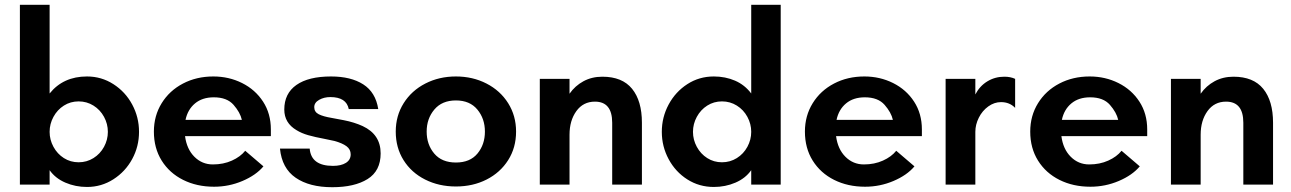

<svg xmlns="http://www.w3.org/2000/svg" viewBox="-20 -770 5384 801"><path d="M187 -60V0H63V-750H187V-380Q244 -451 343 -451Q403 -451 453 -419Q503 -387 531.5 -334Q560 -281 560 -220Q560 -159 531.5 -106.5Q503 -54 453 -22Q403 10 343 10Q295 10 253 -8Q211 -26 187 -60ZM308 -93Q342 -93 370 -110.5Q398 -128 414 -157.5Q430 -187 430 -220Q430 -253 414 -282.5Q398 -312 370 -329.5Q342 -347 308 -347Q274 -347 246.5 -329.5Q219 -312 203 -282.5Q187 -253 187 -220Q187 -187 203 -157.5Q219 -128 246.5 -110.5Q274 -93 308 -93Z M622 -221Q622 -287 654.5 -339.5Q687 -392 743.5 -421.5Q800 -451 870 -451Q935 -451 990 -423.5Q1045 -396 1077.5 -346Q1110 -296 1110 -230V-202H752Q759 -148 791 -116Q823 -84 868 -84Q912 -84 947.5 -100Q983 -116 1003 -141L1079 -76Q1048 -39 991.5 -15Q935 9 873 9Q801 9 744 -19.5Q687 -48 654.5 -100Q622 -152 622 -221ZM989 -270Q982 -301 954.5 -332.5Q927 -364 872 -364Q824 -364 793.5 -338.5Q763 -313 754 -270Z M1148 -150H1272Q1278 -78 1369 -78Q1403 -78 1423 -90.5Q1443 -103 1443 -126Q1443 -147 1425.5 -160Q1408 -173 1375 -182L1337 -190Q1294 -198 1266 -206Q1238 -214 1217 -227Q1166 -257 1166 -313Q1166 -380 1216.5 -415.5Q1267 -451 1361 -451Q1444 -451 1495.5 -418Q1547 -385 1558 -315H1435Q1425 -365 1358 -365Q1332 -365 1311.5 -353.5Q1291 -342 1291 -323Q1291 -303 1309.5 -293.5Q1328 -284 1364 -278Q1371 -277 1414.5 -268.5Q1458 -260 1493 -244Q1568 -209 1568 -130Q1568 -57 1513.5 -23Q1459 11 1366 11Q1271 11 1213.5 -28.5Q1156 -68 1148 -150Z M1631 -221Q1631 -287 1664 -339.5Q1697 -392 1754.5 -421.5Q1812 -451 1882 -451Q1952 -451 2009.5 -421.5Q2067 -392 2100 -339.5Q2133 -287 2133 -221Q2133 -154 2100 -102Q2067 -50 2010 -21Q1953 8 1882 8Q1811 8 1753.5 -21Q1696 -50 1663.5 -102Q1631 -154 1631 -221ZM1882 -92Q1941 -92 1972 -129.5Q2003 -167 2003 -221Q2003 -275 1971.5 -313Q1940 -351 1882 -351Q1824 -351 1792 -313Q1760 -275 1760 -221Q1760 -167 1791.5 -129.5Q1823 -92 1882 -92Z M2232 -441H2356V-379Q2379 -412 2414 -431Q2449 -450 2493 -450Q2576 -450 2617 -399.5Q2658 -349 2658 -258V0H2534V-258Q2534 -346 2462 -346Q2413 -346 2384.5 -306.5Q2356 -267 2356 -208V0H2232Z M2741 -220Q2741 -281 2769.5 -334Q2798 -387 2847.5 -419Q2897 -451 2958 -451Q3006 -451 3046.5 -433.5Q3087 -416 3114 -380V-750H3237V0H3114V-60Q3090 -26 3048 -8Q3006 10 2958 10Q2897 10 2847.5 -21.5Q2798 -53 2769.5 -106Q2741 -159 2741 -220ZM2992 -93Q3026 -93 3054 -110.5Q3082 -128 3098 -157.5Q3114 -187 3114 -220Q3114 -253 3098 -282.5Q3082 -312 3054 -329.5Q3026 -347 2992 -347Q2958 -347 2930.5 -329.5Q2903 -312 2887 -282.5Q2871 -253 2871 -220Q2871 -187 2887 -157.5Q2903 -128 2930.5 -110.5Q2958 -93 2992 -93Z M3338 -221Q3338 -287 3370.5 -339.5Q3403 -392 3459.5 -421.5Q3516 -451 3586 -451Q3651 -451 3706 -423.5Q3761 -396 3793.5 -346Q3826 -296 3826 -230V-202H3468Q3475 -148 3507 -116Q3539 -84 3584 -84Q3628 -84 3663.5 -100Q3699 -116 3719 -141L3795 -76Q3764 -39 3707.5 -15Q3651 9 3589 9Q3517 9 3460 -19.5Q3403 -48 3370.5 -100Q3338 -152 3338 -221ZM3705 -270Q3698 -301 3670.5 -332.5Q3643 -364 3588 -364Q3540 -364 3509.5 -338.5Q3479 -313 3470 -270Z M3925 -441H4049V-376Q4067 -411 4099 -430.5Q4131 -450 4170 -450Q4196 -450 4215 -441V-320Q4192 -344 4156 -344Q4128 -344 4103 -326Q4078 -308 4063.5 -279Q4049 -250 4049 -220V0H3925Z M4278 -221Q4278 -287 4310.5 -339.5Q4343 -392 4399.5 -421.5Q4456 -451 4526 -451Q4591 -451 4646 -423.5Q4701 -396 4733.5 -346Q4766 -296 4766 -230V-202H4408Q4415 -148 4447 -116Q4479 -84 4524 -84Q4568 -84 4603.5 -100Q4639 -116 4659 -141L4735 -76Q4704 -39 4647.5 -15Q4591 9 4529 9Q4457 9 4400 -19.5Q4343 -48 4310.5 -100Q4278 -152 4278 -221ZM4645 -270Q4638 -301 4610.5 -332.5Q4583 -364 4528 -364Q4480 -364 4449.5 -338.5Q4419 -313 4410 -270Z M4865 -441H4989V-379Q5012 -412 5047 -431Q5082 -450 5126 -450Q5209 -450 5250 -399.5Q5291 -349 5291 -258V0H5167V-258Q5167 -346 5095 -346Q5046 -346 5017.5 -306.5Q4989 -267 4989 -208V0H4865Z"/></svg>

Font: Teachers SemiBold
Style: Regular
Weight: 600
Designer: Alfredo Marco Pradil & Chank Diesel
Version: Version 0.009